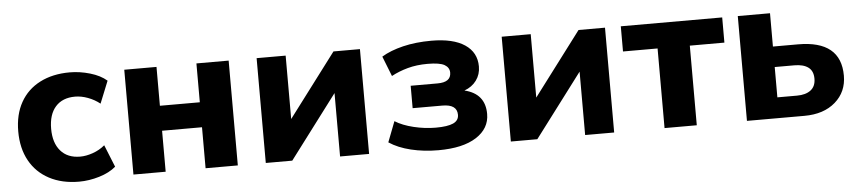

<svg xmlns="http://www.w3.org/2000/svg" viewBox="-36 -693 4004 896"><g transform="rotate(-5 1965.5 -245.0)"><path d="M305 11Q225 11 165.5 -20.5Q106 -52 74 -110Q42 -168 42 -247Q42 -326 74 -383Q106 -440 165.5 -470.5Q225 -501 305 -501Q352 -501 400 -487Q448 -473 478 -447L436 -343Q411 -363 380 -374.5Q349 -386 320 -386Q261 -386 228.5 -349.5Q196 -313 196 -246Q196 -180 228.5 -142.5Q261 -105 320 -105Q348 -105 379.5 -116Q411 -127 436 -148L478 -44Q448 -18 400 -3.5Q352 11 305 11Z M560 0V-491H711V-309H898V-491H1049V0H898V-192H711V0Z M1180 0V-491H1316V-194L1540 -491H1664V0H1528V-297L1304 0Z M1988 11Q1920 11 1860 -3.5Q1800 -18 1758 -46L1795 -142Q1830 -120 1882 -107.5Q1934 -95 1985 -95Q2040 -95 2066.5 -107Q2093 -119 2093 -146Q2093 -195 2024 -195H1885V-300H2011Q2074 -300 2074 -345Q2074 -369 2051.5 -382Q2029 -395 1972 -395Q1921 -395 1879 -383.5Q1837 -372 1802 -353L1765 -447Q1806 -472 1866 -486.5Q1926 -501 1999 -501Q2101 -501 2155.5 -464.5Q2210 -428 2210 -362Q2210 -325 2189.5 -297Q2169 -269 2133 -256Q2229 -233 2229 -138Q2229 -70 2166 -29.5Q2103 11 1988 11Z M2328 0V-491H2464V-194L2688 -491H2812V0H2676V-297L2452 0Z M3048 0V-373H2886V-491H3361V-373H3199V0Z M3434 0V-491H3585V-335H3703Q3903 -335 3903 -171Q3903 -95 3848.5 -47.5Q3794 0 3703 0ZM3585 -97H3677Q3718 -97 3741.5 -115Q3765 -133 3765 -169Q3765 -205 3742 -222Q3719 -239 3677 -239H3585Z"/></g></svg>

Font: Nunito Sans ExtraBold
Style: Regular
Weight: 800
Designer: Vernon Adams
Foundry: Vernon Adams
Version: Version 3.101; ttfautohint (v1.8.4.7-5d5b);gftools[0.9.27]